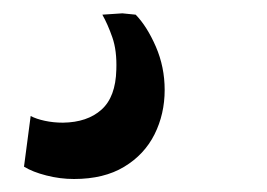

<svg xmlns="http://www.w3.org/2000/svg" viewBox="-20 -40 400 288"><path d="M91 228.5Q70 228.5 49.5 223.2Q29 218 16 210L26 134Q34.5 138.5 47.2 141.2Q60 144 74.5 144Q111 143.5 132.2 124.5Q153.5 105.5 154.5 64.5Q155.5 36 148.5 16Q141.5 -4 133.5 -18L163.5 -20L183.5 -18Q200.5 -0.5 213.8 30Q227 60.5 227 95Q227 131 211.8 161.5Q196.5 192 166.2 210.2Q136 228.5 91 228.5Z"/></svg>

Font: Merriweather 48pt
Style: Bold Italic
Weight: 700
Italic angle: -7.8°
Version: Version 2.101